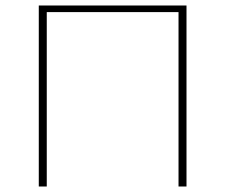

<svg xmlns="http://www.w3.org/2000/svg" viewBox="-20 -678 819 698"><path d="M658 -658V0H629V-634H150V0H121V-658Z"/></svg>

Font: EauTestInfant Extralight
Style: Regular
Weight: 250
Designer: Christian Thalmann (Catharsis Fonts)
Version: Version 0.001;PS 000.001;hotconv 1.0.88;makeotf.lib2.5.64775